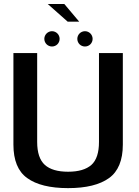

<svg xmlns="http://www.w3.org/2000/svg" viewBox="-20 -942 700 966"><path d="M322.5 4.5C413.5 4.5 482 -12.5 528.5 -46C574.5 -79 598 -135.5 598 -214.5V-675H478V-228C478 -174 465.5 -135.5 440 -112.5C414 -89.5 375 -78 322.5 -78C270 -78 231 -89.5 205.5 -112.5C180 -135.5 167 -174 167 -228V-675H47.5V-214.5C47.5 -135.5 70.5 -79 117 -46C163 -12.5 232 4.5 322.5 4.5ZM320.5 -833H378.5L303.5 -922H220ZM241.5 -708C263 -708 280 -725 280 -746.5C280 -767.5 263 -785 241.5 -785C220.5 -785 203 -767.5 203 -746.5C203 -725 220.5 -708 241.5 -708ZM407.5 -708C429 -708 446 -725 446 -746.5C446 -767.5 429 -785 407.5 -785C386 -785 369 -767.5 369 -746.5C369 -725 386 -708 407.5 -708Z"/></svg>

Font: Anybody Medium
Style: Regular
Weight: 500
Designer: Tyler Finck
Foundry: Etcetera Type Company
Version: Version 1.110